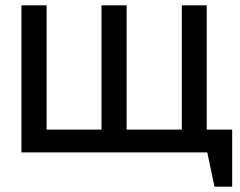

<svg xmlns="http://www.w3.org/2000/svg" viewBox="-20 -569 897 717"><path d="M60 0H754L781 128H847V-85H752V-549H659V-85H453V-549H359V-85H154V-549H60Z"/></svg>

Font: Involve Medium
Style: Regular
Weight: 500
Designer: Stefan Peev
Foundry: Context Ltd.
Version: Version 1.001